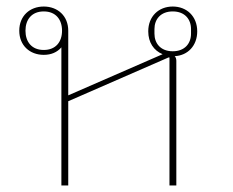

<svg xmlns="http://www.w3.org/2000/svg" viewBox="-20 -568 714 588"><path d="M189 0V-258L496 -392H499V0H520V-382C520 -388 518 -393 515 -396C555 -398 584 -428 584 -472C584 -518 552 -548 509 -548C466 -548 434 -518 434 -472C434 -438 451 -413 478 -402L189 -276V-474C189 -519 157 -548 114 -548C71 -548 39 -519 39 -474C39 -429 71 -400 114 -400C137 -400 155 -408 168 -423V0ZM509 -411C472 -411 453 -435 453 -465V-479C453 -509 472 -533 509 -533C546 -533 565 -509 565 -479V-465C565 -435 546 -411 509 -411ZM114 -415C77 -415 58 -440 58 -474C58 -508 77 -533 114 -533C151 -533 170 -508 170 -474C170 -440 151 -415 114 -415Z"/></svg>

Font: IBM Plex Sans Thai Looped Thin
Style: Regular
Weight: 100
Designer: Mike Abbink, Paul van der Laan, Pieter van Rosmalen, Ben Mitchell, Mark Frömberg
Foundry: Bold Monday
Version: Version 1.1